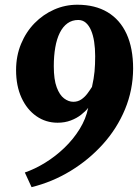

<svg xmlns="http://www.w3.org/2000/svg" viewBox="-20 -772 588 812"><path d="M113.5 19.5 85 -42.5Q127.5 -57 171 -83.8Q214.5 -110.5 252.5 -147Q290.5 -183.5 317 -226.5Q343.5 -269.5 353 -316Q342 -301.5 323.2 -286.8Q304.5 -272 279.2 -262.5Q254 -253 223.5 -253Q173.5 -253 133.8 -280.8Q94 -308.5 71 -358.5Q48 -408.5 48 -475.5Q48 -535.5 69 -586.2Q90 -637 126.2 -674Q162.5 -711 209 -731.5Q255.5 -752 307 -752Q382 -752 434.8 -720.5Q487.5 -689 515.2 -628.8Q543 -568.5 543 -481.5Q542.5 -391.5 508.8 -310Q475 -228.5 415.2 -162.2Q355.5 -96 278.2 -49Q201 -2 113.5 19.5ZM290 -341.5Q309 -341.5 323.8 -351.5Q338.5 -361.5 349.5 -376.2Q360.5 -391 369 -404.5Q377 -440 379.8 -469.5Q382.5 -499 382.5 -534.5Q382.5 -567.5 378.2 -595.2Q374 -623 365.2 -643.5Q356.5 -664 343 -675.8Q329.5 -687.5 311 -687.5Q285 -687.5 265.5 -673.5Q246 -659.5 233 -633.5Q220 -607.5 213.8 -571.5Q207.5 -535.5 207.5 -492Q207.5 -435.5 219.8 -402.8Q232 -370 251 -355.8Q270 -341.5 290 -341.5Z"/></svg>

Font: Merriweather 24pt SemiCondensed Black
Style: Italic
Weight: 900
Width: 4
Italic angle: -7.8°
Designer: Eben Sorkin
Foundry: Eben Sorkin
Version: Version 2.101